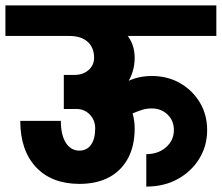

<svg xmlns="http://www.w3.org/2000/svg" viewBox="-45 -680 820 710"><path d="M294 -547V-660H755V-547ZM496 10V-110Q540 -110 569 -135.5Q598 -161 598 -199H721Q721 -140 691.5 -92.5Q662 -45 611.5 -17.5Q561 10 496 10ZM439 -258 389 -357Q422 -380 452 -389.5Q482 -399 516 -399V-279Q497 -279 481 -274Q465 -269 439 -258ZM598 -199Q598 -234 574.5 -256.5Q551 -279 516 -279V-399Q575 -399 621 -372.5Q667 -346 694 -301Q721 -256 721 -199ZM303 -466Q303 -504 279 -525.5Q255 -547 212 -547V-625Q288 -625 341.5 -606Q395 -587 424 -551.5Q453 -516 453 -466ZM-25 -547V-660H525V-547ZM307 -205Q307 -236 287 -256.5Q267 -277 238 -277V-400Q300 -400 348.5 -374.5Q397 -349 425 -305Q453 -261 453 -205ZM249 0Q146 0 88 -62Q30 -124 30 -233H180Q180 -181 198.5 -152Q217 -123 249 -123ZM248 0V-123Q276 -123 291.5 -144.5Q307 -166 307 -205H453Q453 -141 428.5 -95Q404 -49 358.5 -24.5Q313 0 248 0ZM191 -277V-403H232V-277ZM231 -277V-403Q262 -403 282.5 -421Q303 -439 303 -467H453Q453 -413 424 -370Q395 -327 345 -302Q295 -277 231 -277Z"/></svg>

Font: Akshar Light
Style: Bold
Weight: 700
Version: Version 1.100